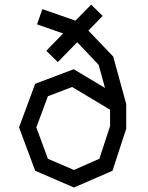

<svg xmlns="http://www.w3.org/2000/svg" viewBox="-20 -792 640 832"><path d="M163.5 -752.5 140.5 -686.5 253.5 -647 180.5 -572 230.5 -523 314.5 -609 407.5 -511 435 -411 299.5 -492 132.5 -429 62.5 -240 132.5 -52 300.5 20.5 467.5 -52 527 -234.5V-341L470.5 -547L363 -659.5L425 -723L375 -772L307 -702.5ZM187.5 -104 137.5 -240 187.5 -375 292.5 -415 457 -316.5V-245.5L410.5 -104L300.5 -55.5Z"/></svg>

Font: Kode Mono
Style: Regular
Weight: 400
Monospace: yes
Designer: Isa Ozler
Foundry: Kadena LLC
Version: Version 1.000;gftools[0.9.28]